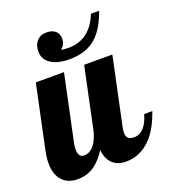

<svg xmlns="http://www.w3.org/2000/svg" viewBox="-141 -818 821 922"><g transform="rotate(-20 269.5 -356.5)"><path d="M129.9 -634.8Q129.9 -667.5 147.9 -687.7Q166 -708 196.8 -708Q226.1 -708 242.4 -694.1Q258.8 -680.2 258.8 -653.8Q258.8 -642.1 255.4 -632.8Q249 -615.2 234.9 -606Q246.6 -602.1 274.9 -602.1Q322.8 -602.1 359.9 -626.5Q404.3 -655.3 429.2 -719.2H471.2Q438.5 -625 383.8 -584.5Q335.4 -548.8 259.8 -548.8Q197.8 -548.8 163.8 -571.8Q129.9 -594.7 129.9 -634.8ZM23.4 -22.5Q-7.8 -53.7 -7.8 -113.8Q-7.8 -142.1 0 -179.2L67.9 -500H211.9L140.1 -160.2Q137.2 -145 137.2 -131.8Q137.2 -90.8 167 -90.8Q194.3 -90.8 216.3 -115.7Q233.9 -136.7 247.1 -179.2L314.9 -500H459L387.2 -160.2Q382.8 -145.5 382.8 -127.9Q382.8 -107.4 392.6 -99.1Q402.3 -90.8 423.8 -90.8Q451.7 -90.8 473.6 -115.7Q493.2 -137.7 504.9 -179.2H546.9Q520 -103 481.9 -58.6Q449.7 -22 409.2 -5.9Q379.4 5.9 346.2 5.9Q303.2 5.9 277.8 -18.1Q252.4 -42 247.1 -88.9Q212.9 -34.2 169.9 -10.7Q139.2 5.9 99.1 5.9Q51.3 5.9 23.4 -22.5Z"/></g></svg>

Font: Pattaya
Style: Regular
Weight: 400
Designer: Pablo Impallari / Thai characters Designed by Thanarat Vachiruckul and Suppakit Chalermlarp
Foundry: Pablo Impallari
Version: Version 2.000